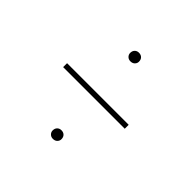

<svg xmlns="http://www.w3.org/2000/svg" viewBox="-120 -693 725 725"><g transform="rotate(45 242.5 -331.0)"><path d="M266 -123Q266 -114 259.5 -107.5Q253 -101 242 -101Q232 -101 225.5 -107.5Q219 -114 219 -123Q219 -134 225.5 -140.5Q232 -147 242 -147Q253 -147 259.5 -140.5Q266 -134 266 -123ZM266 -537Q266 -528 259.5 -521.5Q253 -515 242 -515Q232 -515 225.5 -521.5Q219 -528 219 -537Q219 -548 225.5 -554.5Q232 -561 242 -561Q253 -561 259.5 -554.5Q266 -548 266 -537ZM78 -341H407V-320H78Z"/></g></svg>

Font: Fira Sans Thin
Style: Regular
Weight: 100
Designer: bBox Type GmbH & Carrois Corporate GbR & Edenspiekermann AG
Foundry: bBox Type GmbH & Carrois Corporate GbR & Edenspiekermann AG
Version: Version 4.301